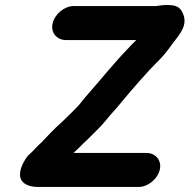

<svg xmlns="http://www.w3.org/2000/svg" viewBox="-20 -694 752 762"><path d="M242 -535H521C508 -523 497 -511 485 -498C434 -446 375 -372 327 -318C312 -302 296 -278 280 -263C263 -246 245 -228 228 -212L202 -188C186 -172 172 -158 158 -143L145 -129C139 -124 133 -118 126 -111L107 -91L94 -79C90 -76 86 -70 80 -61C67 -40 55 -12 61 12C68 35 94 48 131 48H530C567 48 605 17 614 -20C623 -57 598 -87 561 -87H272C277 -92 283 -98 289 -103L313 -127C322 -135 330 -143 339 -152C360 -174 381 -192 401 -217C421 -243 433 -253 455 -280L490 -322C506 -341 557 -399 574 -417L601 -445C622 -465 640 -486 656 -509C683 -548 728 -587 707 -638C697 -664 681 -674 647 -674C634 -675 612 -672 599 -670H273C236 -670 198 -639 189 -602C180 -565 205 -535 242 -535Z"/></svg>

Font: Electronic
Style: UltThkIt
Weight: 900
Version: Version 1.011